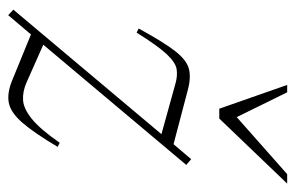

<svg xmlns="http://www.w3.org/2000/svg" viewBox="-146 -564 720 468"><g transform="rotate(90 214.0 -330.0)"><path d="M3.5 -2.5 307 -363.5 182.5 -398Q164.5 -403 148.5 -400.5Q132.5 -398 112.2 -376.5Q92 -355 59.5 -303L49.5 -308Q82.5 -368.5 104.2 -396.5Q126 -424.5 147 -430.2Q168 -436 198.5 -428L331.5 -393L368 -436L382 -424L89 -75.5L181.5 -34.5Q203 -25 224 -26.2Q245 -27.5 270 -47.8Q295 -68 328 -115.5L338 -110.5Q303.5 -52.5 278.8 -24.2Q254 4 230.8 8.5Q207.5 13 177.5 1L64 -45.5L17 10ZM427.5 -670 269 -504.5H245L187 -670H205L265.5 -547L404.5 -670Z"/></g></svg>

Font: Newsreader Text ExtraLight
Style: Italic
Weight: 275
Italic angle: -17°
Designer: Hugues Gentile
Foundry: Production Type
Version: Version 1.001